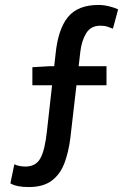

<svg xmlns="http://www.w3.org/2000/svg" viewBox="-20 -664 531 777"><path d="M96 93Q47 93 22 78L38 1Q58 10 83 10Q125 10 143.5 -23.5Q162 -57 170 -134L205 -446Q215 -546 255 -595Q295 -644 379 -644Q399 -644 421.5 -638.5Q444 -633 458 -626L437 -548Q427 -552 415 -556Q403 -560 386 -560Q347 -560 328.5 -529Q310 -498 305 -454L265 -108Q258 -50 241 -4.5Q224 41 189.5 67Q155 93 96 93ZM111 -319V-392L180 -396H411V-319Z"/></svg>

Font: Narnoor Medium
Style: Regular
Weight: 500
Designer: S. Sridhar Murthy
Foundry: SIL International
Version: Version 3.000